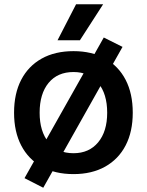

<svg xmlns="http://www.w3.org/2000/svg" viewBox="-20 -805 690 901"><path d="M183 76 95 31 467 -629 555 -585ZM325 12Q238 12 175.5 -23Q113 -58 79.5 -122.5Q46 -187 46 -276Q46 -366 79.5 -430.5Q113 -495 175.5 -530Q238 -565 325 -565Q411 -565 473.5 -530Q536 -495 569.5 -430.5Q603 -366 603 -276Q603 -187 569.5 -122.5Q536 -58 473.5 -23Q411 12 325 12ZM325 -86Q398 -86 440.5 -137Q483 -188 483 -276Q483 -365 440.5 -416Q398 -467 325 -467Q250 -467 208 -416Q166 -365 166 -276Q166 -188 208 -137Q250 -86 325 -86ZM250 -616 337 -785H464L355 -616Z"/></svg>

Font: Azeret Mono Medium
Style: Regular
Weight: 500
Designer: Martin Vácha
Foundry: Displaay
Version: Version 1.002